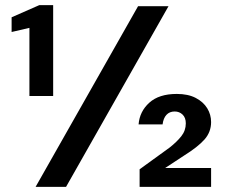

<svg xmlns="http://www.w3.org/2000/svg" viewBox="-20 -724 876 744"><path d="M94 -352V-616L25 -600V-657L132 -704H186V-352ZM118 0 515 -700H633L236 0ZM521 0V-68L637 -152Q665 -174 682.5 -196Q700 -218 700 -246Q700 -268 687.5 -280Q675 -292 657 -292Q637 -292 625 -279Q613 -266 610 -242H517Q521 -292 558.5 -326Q596 -360 665 -360Q709 -360 738.5 -344.5Q768 -329 783 -304.5Q798 -280 798 -251Q798 -212 772 -183Q746 -154 693 -121L620 -73H798V0Z"/></svg>

Font: DM Sans 20pt SemiBold
Style: Regular
Weight: 600
Version: Version 4.004;gftools[0.9.30]